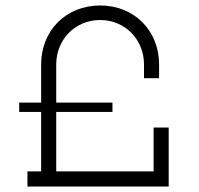

<svg xmlns="http://www.w3.org/2000/svg" viewBox="-20 -680 725 700"><path d="M80 0H595V-215H540V-55H185V-272H390V-306H185V-445C185 -536 254 -607 345 -607C436 -607 505 -536 505 -445V-395H560V-445C560 -569 469 -660 345 -660C221 -660 130 -569 130 -445V-306H50V-272H130V-55H80Z"/></svg>

Font: Grotesk 01 Extrafine
Style: Bold
Weight: 400
Designer: Frank Adebiaye, contributions by Jérémy Landes, Ariel Martín Pérez
Foundry: Velvetyne Type Foundry
Version: Version 3.000;Glyphs 3.1.2 (3150)